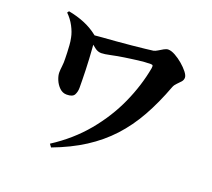

<svg xmlns="http://www.w3.org/2000/svg" viewBox="-132 -910 1265 1145"><g transform="rotate(20 500.0 -337.0)"><path d="M120 -737Q174 -727 221.5 -707.5Q269 -688 307 -658Q310 -656 312 -654Q331 -655 357 -658Q399 -661 447.5 -665Q496 -669 542 -673.5Q588 -678 623.5 -682Q659 -686 673 -688Q684 -690 698.5 -699Q713 -708 728 -716.5Q743 -725 755 -725Q774 -725 799.5 -711Q825 -697 849 -676.5Q873 -656 889 -635.5Q905 -615 905 -601Q905 -586 894.5 -574Q884 -562 871.5 -550Q859 -538 853 -523Q811 -410 760.5 -320Q710 -230 645 -159.5Q580 -89 494.5 -34Q409 21 297 63L283 44Q404 -34 489 -136.5Q574 -239 626 -354.5Q678 -470 699 -586Q701 -600 698.5 -604Q696 -608 685 -608Q667 -608 647.5 -606.5Q628 -605 607.5 -602.5Q587 -600 566 -597L524 -591Q483 -585 444 -576.5Q405 -568 385 -568Q363 -568 344 -583Q336 -590 324 -599Q325 -587 326 -572Q328 -544 330 -510L333 -442Q334 -408 334.5 -378Q335 -348 335 -329Q335 -304 324.5 -284.5Q314 -265 276 -265Q250 -265 230.5 -284Q211 -303 200.5 -328.5Q190 -354 190 -374Q190 -391 193 -414.5Q196 -438 195 -463Q195 -480 194 -501.5Q193 -523 191.5 -547Q190 -571 185 -594Q179 -626 160 -662Q141 -698 112 -726Z"/></g></svg>

Font: Early Summer Mincho Heavy
Style: Regular
Weight: 900
Designer: GuiWonder
Version: Version 1.002